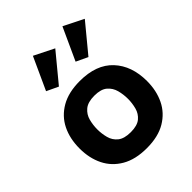

<svg xmlns="http://www.w3.org/2000/svg" viewBox="-188 -742 855 855"><g transform="rotate(-45 239.5 -315.0)"><path d="M235 10Q164 10 116.5 -17.5Q69 -45 45.5 -92.5Q22 -140 22 -201Q22 -263 45.5 -310.5Q69 -358 116.5 -385.5Q164 -413 235 -413Q339 -413 393 -355Q447 -297 447 -201Q447 -141 424 -93.5Q401 -46 354 -18Q307 10 235 10ZM235 -91Q276 -91 296.5 -108Q317 -125 324 -151.5Q331 -178 331 -205Q331 -233 324 -259.5Q317 -286 296.5 -303.5Q276 -321 235 -321Q194 -321 173 -303.5Q152 -286 145 -259.5Q138 -233 138 -205Q138 -178 145 -151.5Q152 -125 173 -108Q194 -91 235 -91ZM97 -487 167 -640 261 -593 152 -461ZM283 -487 353 -640 447 -593 338 -461Z"/></g></svg>

Font: Darker Grotesque Light ExtraBold
Style: Regular
Weight: 800
Version: Version 1.000;gftools[0.9.28]